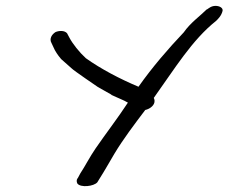

<svg xmlns="http://www.w3.org/2000/svg" viewBox="-20 -681 777 653"><path d="M155 -535 162 -520C167 -508 176 -494 188 -480L223 -449C229 -442 313 -385 313 -385L359 -359V-358C380 -348 400 -341 415 -332C381 -280 340 -227 305 -176C285 -147 269 -115 253 -91L245 -76L244 -75C239 -68 241 -62 243 -57C254 -42 299 -47 311 -61L319 -74C335 -99 353 -131 369 -158C399 -208 437 -258 474 -307C488 -310 502 -320 505 -332C506 -338 506 -342 503 -348C574 -447 633 -545 715 -610C721 -616 733 -627 737 -644C739 -654 727 -661 713 -661C698 -661 689 -652 684 -649H683C661 -627 627 -603 605 -571C552 -515 499 -454 451 -386C387 -413 324 -446 272 -483C250 -503 227 -532 216 -553L208 -568C199 -578 181 -577 169 -572C156 -564 147 -549 155 -535Z"/></svg>

Font: Stray Cat
Style: BdExtObl
Weight: 700
Version: Version 1.0